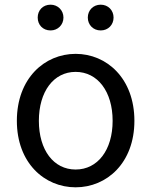

<svg xmlns="http://www.w3.org/2000/svg" viewBox="-20 -787 646 820"><path d="M303 13C436 13 554 -91 554 -271C554 -452 436 -557 303 -557C170 -557 52 -452 52 -271C52 -91 170 13 303 13ZM303 -63C209 -63 146 -146 146 -271C146 -396 209 -480 303 -480C397 -480 461 -396 461 -271C461 -146 397 -63 303 -63ZM196 -657C227 -657 251 -681 251 -712C251 -743 227 -767 196 -767C163 -767 141 -743 141 -712C141 -681 163 -657 196 -657ZM410 -657C442 -657 465 -681 465 -712C465 -743 442 -767 410 -767C378 -767 355 -743 355 -712C355 -681 378 -657 410 -657Z"/></svg>

Font: Noto Sans CJK HK
Style: Regular
Weight: 400
Designer: Ryoko NISHIZUKA 西塚涼子 (kana, bopomofo & ideographs); Paul D. Hunt (Latin, Greek & Cyrillic); Sandoll Communications 산돌커뮤니
Foundry: Adobe
Version: Version 2.004;hotconv 1.0.118;makeotfexe 2.5.65603